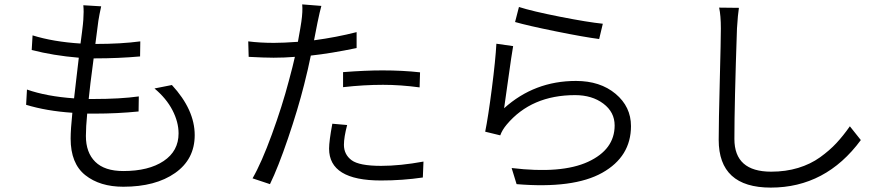

<svg xmlns="http://www.w3.org/2000/svg" viewBox="-20 -809 4040 872"><path d="M681.6 -407.2 760.7 -422.9Q864.3 -310.5 864.3 -195.3Q864.3 -85.9 775.4 -23.4Q686.5 39.1 540 39.1Q433.6 39.1 367.2 -13.7Q300.8 -66.4 300.8 -179.7Q300.8 -220.7 308.6 -296.9Q191.4 -304.7 98.6 -333L102.5 -402.3Q191.4 -371.1 316.4 -362.3Q320.3 -392.6 327.1 -455.1Q334 -517.6 337.9 -546.9Q221.7 -556.6 124 -582L127.9 -648.4Q221.7 -619.1 345.7 -611.3Q347.7 -625 352.5 -663.6Q357.4 -702.1 358.4 -718.8Q361.3 -757.8 358.4 -785.2L439.5 -780.3Q430.7 -740.2 426.8 -714.8Q422.9 -682.6 413.1 -609.4H414.1Q529.3 -609.4 617.2 -621.1L616.2 -552.7Q517.6 -543.9 413.1 -543.9H405.3Q387.7 -412.1 382.8 -359.4H403.3Q526.4 -359.4 610.4 -371.1L609.4 -302.7Q511.7 -293 412.1 -293H376Q370.1 -231.4 370.1 -191.4Q370.1 -116.2 412.6 -74.2Q455.1 -32.2 540 -32.2Q655.3 -32.2 723.1 -77.6Q791 -123 791 -203.1Q791 -254.9 763.2 -308.6Q735.4 -362.3 681.6 -407.2Z M1538.1 -413.1V-481.4Q1639.6 -489.3 1716.8 -489.3Q1808.6 -489.3 1887.7 -480.5L1885.7 -412.1Q1798.8 -423.8 1719.7 -423.8Q1631.8 -423.8 1538.1 -413.1ZM1599.6 -663.1V-590.8Q1482.4 -566.4 1391.6 -556.6Q1379.9 -498 1361.3 -424.8Q1333 -312.5 1288.1 -180.7Q1243.2 -48.8 1206.1 27.3L1127 1Q1168 -70.3 1214.8 -198.7Q1261.7 -327.1 1292 -442.4Q1310.5 -510.7 1319.3 -550.8Q1272.5 -546.9 1222.7 -546.9Q1181.6 -546.9 1109.4 -550.8L1107.4 -621.1Q1161.1 -614.3 1224.6 -614.3Q1267.6 -614.3 1333 -619.1Q1346.7 -694.3 1348.6 -710Q1355.5 -757.8 1352.5 -789.1L1439.5 -782.2Q1432.6 -757.8 1421.9 -706.1L1406.2 -626Q1507.8 -639.6 1599.6 -663.1ZM1489.3 -247.1 1556.6 -241.2Q1542 -185.5 1542 -151.4Q1542 -107.4 1576.7 -81.5Q1611.3 -55.7 1710.9 -55.7Q1796.9 -55.7 1903.3 -75.2L1900.4 -2.9Q1808.6 10.7 1710 10.7Q1474.6 10.7 1474.6 -133.8Q1474.6 -168 1489.3 -247.1Z M2319.3 -709 2336.9 -777.3Q2397.5 -757.8 2523.9 -732.9Q2650.4 -708 2717.8 -701.2L2701.2 -631.8Q2632.8 -640.6 2504.9 -666.5Q2377 -692.4 2319.3 -709ZM2234.4 -610.4 2310.5 -599.6Q2303.7 -561.5 2288.6 -452.6Q2273.4 -343.8 2269.5 -317.4Q2407.2 -441.4 2595.7 -441.4Q2706.1 -441.4 2775.9 -382.8Q2845.7 -324.2 2845.7 -236.3Q2845.7 -97.7 2715.3 -24.4Q2585 48.8 2326.2 27.3L2303.7 -45.9Q2530.3 -18.6 2650.9 -74.2Q2771.5 -129.9 2771.5 -239.3Q2771.5 -299.8 2720.2 -338.4Q2668.9 -377 2591.8 -377Q2393.6 -377 2281.2 -243.2Q2260.7 -218.8 2252 -194.3L2183.6 -210.9Q2197.3 -278.3 2213.9 -407.7Q2230.5 -537.1 2234.4 -610.4Z M3246.1 -774.4 3335.9 -773.4Q3331.1 -744.1 3327.1 -679.7Q3315.4 -339.8 3315.4 -177.7Q3315.4 -29.3 3482.4 -29.3Q3548.8 -29.3 3605 -46.4Q3661.1 -63.5 3704.6 -94.7Q3748 -126 3778.8 -159.2Q3809.6 -192.4 3839.8 -235.4L3889.6 -172.9Q3730.5 43 3480.5 43Q3244.1 43 3244.1 -173.8Q3244.1 -253.9 3249 -442.4Q3253.9 -630.9 3253.9 -679.7Q3253.9 -738.3 3246.1 -774.4Z"/></svg>

Font: Gen Shin Gothic Monospace Normal
Style: Regular
Weight: 350
Designer: [Source Han Sans]
Ryoko NISHIZUKA  (kana & ideographs); Paul D. Hunt (Latin, Greek & Cyrillic); Wenlong ZHANG  (bopomofo
Version: Version 1.002.20150607